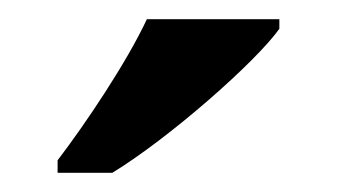

<svg xmlns="http://www.w3.org/2000/svg" viewBox="-20 -786 351 200"><path d="M40 -619V-606H97C156 -642 246 -721 271 -756V-766H133C112 -721 69 -657 40 -619Z"/></svg>

Font: Noto Serif Tamil SemiBold
Style: Regular
Weight: 600
Designer: Indian Type Foundry, Tom Grace, and the Monotype Design Team
Foundry: Monotype Imaging Inc.
Version: Version 2.004